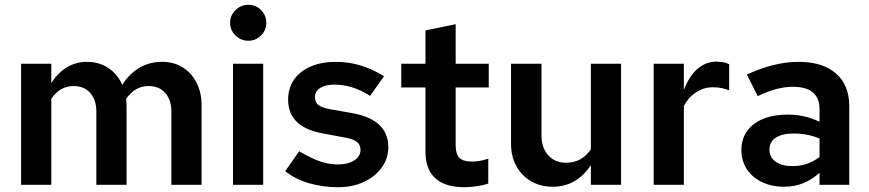

<svg xmlns="http://www.w3.org/2000/svg" viewBox="-20 -771 3627 801"><path d="M68 0V-505H194V-425Q222 -468 259.5 -490.5Q297 -513 343 -513Q394 -513 432.5 -487Q471 -461 490 -417Q520 -464 562 -488.5Q604 -513 657 -513Q705 -513 742 -490Q779 -467 800 -426Q821 -385 821 -332V0H695V-305Q695 -354 669.5 -383Q644 -412 600 -412Q572 -412 548.5 -399Q525 -386 506 -358Q507 -352 507.5 -345Q508 -338 508 -332V0H382V-305Q382 -354 356.5 -383Q331 -412 287 -412Q230 -412 194 -359V0Z M952 0V-505H1078V0ZM1016 -601Q985 -601 962.5 -623Q940 -645 940 -676Q940 -707 962.5 -729Q985 -751 1016 -751Q1047 -751 1069 -729Q1091 -707 1091 -676Q1091 -645 1069 -623Q1047 -601 1016 -601Z M1391 10Q1325 10 1268 -7Q1211 -24 1170 -57L1228 -140Q1279 -110 1315.5 -97.5Q1352 -85 1390 -85Q1432 -85 1458 -102Q1484 -119 1484 -146Q1484 -167 1469 -179Q1454 -191 1420 -197L1329 -214Q1255 -227 1218.5 -262.5Q1182 -298 1182 -355Q1182 -403 1206.5 -438.5Q1231 -474 1276 -493.5Q1321 -513 1382 -513Q1434 -513 1484 -498Q1534 -483 1582 -453L1524 -371Q1485 -396 1448 -407Q1411 -418 1374 -418Q1337 -418 1315.5 -404Q1294 -390 1294 -366Q1294 -344 1308 -333Q1322 -322 1359 -315L1450 -299Q1526 -285 1563 -249.5Q1600 -214 1600 -157Q1600 -110 1572.5 -72Q1545 -34 1498 -12Q1451 10 1391 10Z M1917 10Q1837 10 1796 -27.5Q1755 -65 1755 -137V-406H1654V-505H1755V-644L1881 -670V-505H2019V-406H1881V-164Q1881 -128 1896.5 -112.5Q1912 -97 1950 -97Q1966 -97 1980.5 -99.5Q1995 -102 2017 -109V-5Q1996 2 1968 6Q1940 10 1917 10Z M2286 8Q2235 8 2196 -14.5Q2157 -37 2134.5 -77.5Q2112 -118 2112 -170V-505H2239V-206Q2239 -155 2267 -123.5Q2295 -92 2342 -92Q2374 -92 2400 -106Q2426 -120 2445 -148V-505H2571V0H2445V-82Q2416 -38 2376 -15Q2336 8 2286 8Z M2707 0V-505H2833V-395Q2855 -454 2890 -484Q2925 -514 2971 -514Q2986 -513 2997 -511.5Q3008 -510 3022 -503V-394Q3008 -400 2990.5 -403.5Q2973 -407 2956 -407Q2916 -407 2884 -386Q2852 -365 2833 -329V0Z M3251 8Q3199 8 3158.5 -11.5Q3118 -31 3095.5 -65.5Q3073 -100 3073 -145Q3073 -191 3096.5 -224Q3120 -257 3163.5 -275Q3207 -293 3267 -293Q3300 -293 3332.5 -286Q3365 -279 3399 -263V-315Q3399 -362 3371 -385.5Q3343 -409 3287 -409Q3256 -409 3220.5 -400Q3185 -391 3141 -370L3096 -460Q3210 -513 3312 -513Q3412 -513 3467.5 -464.5Q3523 -416 3523 -328V0H3399V-50Q3365 -20 3329 -6Q3293 8 3251 8ZM3190 -147Q3190 -115 3216 -96.5Q3242 -78 3286 -78Q3319 -78 3346.5 -87.5Q3374 -97 3399 -116V-193Q3373 -204 3346.5 -209Q3320 -214 3290 -214Q3243 -214 3216.5 -196.5Q3190 -179 3190 -147Z"/></svg>

Font: Red Hat Text SemiBold
Style: Regular
Weight: 600
Designer: Pentagram, MCKL
Foundry: MCKL
Version: Version 1.030